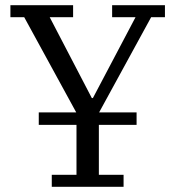

<svg xmlns="http://www.w3.org/2000/svg" viewBox="-20 -718 674 738"><path d="M179 -46H274V-238H129V-286H273L73 -652H20V-698H261V-652H171L333 -341H337L501 -652H411V-698H614V-652H561L361 -286H505V-238H360V-46H455V0H179Z"/></svg>

Font: IBM Plex Serif
Style: Regular
Weight: 400
Designer: Mike Abbink, Paul van der Laan, Pieter van Rosmalen
Foundry: Bold Monday
Version: Version 2.6